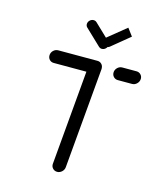

<svg xmlns="http://www.w3.org/2000/svg" viewBox="-106 -771 698 846"><g transform="rotate(15 243.0 -347.5)"><path d="M307.4 -490.4 267 -29.6Q265.9 -17.4 256.5 -8.7Q247 0 235.2 0Q223 0 215 -8.7Q207 -17.4 208.1 -29.6L248.5 -490.4ZM70 -486.7Q70 -499.6 79.4 -509.1Q88.9 -518.5 101.9 -518.5H280.4Q291.9 -518.5 299.4 -510.7Q307 -503 307 -491.9Q307 -478.9 297.6 -469.3Q288.1 -459.6 275.2 -459.6H96.7Q85.2 -459.6 77.6 -467.4Q70 -475.2 70 -486.7ZM362.2 -486.7Q362.2 -499.6 371.7 -509.1Q381.1 -518.5 394.1 -518.5H458.5Q470 -518.5 477.8 -510.7Q485.6 -503 485.6 -491.9Q485.6 -478.9 476.1 -469.3Q466.7 -459.6 453.7 -459.6H389.3Q377.8 -459.6 370 -467.4Q362.2 -475.2 362.2 -486.7ZM193.3 -664.8Q194.4 -674.4 201.7 -680.9Q208.9 -687.4 218.1 -687.4Q226.3 -687.4 232.2 -681.9L303.3 -614.1Q309.6 -607.8 309.6 -598.1Q309.6 -588.5 302.2 -581.5Q294.8 -574.4 284.8 -574.4Q277.4 -574.4 271.1 -580L200 -647.8Q192.6 -654.4 193.3 -664.8ZM399.6 -660.7 317.4 -593.3Q311.1 -588.1 302.6 -588.1Q293.7 -588.1 288 -593.9Q282.2 -599.6 282.2 -608.1Q282.2 -613.7 284.6 -619.1Q287 -624.4 291.5 -627.8L374.1 -694.8Z"/></g></svg>

Font: 26F Galaxy Sans Medium
Style: Italic
Weight: 500
Italic angle: -5°
Designer: C₂₉H₂₅N₃O₅
Version: Version 1.200